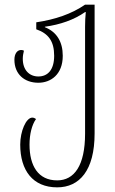

<svg xmlns="http://www.w3.org/2000/svg" viewBox="-20 -556 496 826"><path d="M226 250C322 250 387 177 387 18V-536H346C288 -496 217 -472 136 -460V-430C188 -412 213 -379 213 -316C213 -255 185 -227 145 -227C106 -227 78 -255 78 -303C78 -315 80 -326 83 -338C79 -340 75 -341 71 -341C54 -341 42 -325 42 -299C42 -237 85 -200 145 -200C198 -200 250 -235 250 -316C250 -376 224 -419 173 -439V-441C239 -450 299 -471 346 -504H349C347 -483 346 -462 346 -441V19C346 157 299 220 226 220C144 220 107 157 107 66C107 22 117 -19 135 -44C130 -47 126 -50 119 -50C92 -50 67 9 67 66C67 177 121 250 226 250Z"/></svg>

Font: Noto Serif Georgian ExtraCondensed ExtraLight
Style: Regular
Weight: 200
Width: 2
Designer: Monotype Design Team, Akaki Razmadze
Foundry: Google LLC
Version: Version 2.003